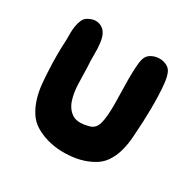

<svg xmlns="http://www.w3.org/2000/svg" viewBox="-118 -599 729 730"><g transform="rotate(30 246.5 -234.5)"><path d="M451 -238Q449 -205 447 -171.5Q445 -138 436.5 -107Q428 -76 410.5 -51Q393 -26 361 -11Q333 3 301 8.5Q269 14 237 13Q205 12 175 3.5Q145 -5 121 -20Q97 -35 82 -59Q67 -83 58.5 -111Q50 -139 47 -169Q44 -199 43 -225Q39 -294 43 -361Q43 -374 43 -390.5Q43 -407 45.5 -423Q48 -439 54 -452.5Q60 -466 74 -473Q104 -489 129.5 -475Q155 -461 160 -417Q163 -394 162.5 -366Q162 -338 164 -315Q165 -281 166 -241.5Q167 -202 177.5 -171Q188 -140 212.5 -124.5Q237 -109 286 -123Q309 -130 316.5 -158Q324 -186 324 -241Q324 -265 323 -294Q322 -323 322 -351.5Q322 -380 323.5 -404.5Q325 -429 329 -442Q334 -460 350 -469Q366 -478 384 -478.5Q402 -479 418 -471Q434 -463 440 -445Q446 -429 448.5 -404.5Q451 -380 452 -351.5Q453 -323 452.5 -293.5Q452 -264 451 -238Z"/></g></svg>

Font: Jua
Style: Regular
Weight: 400
Version: Version 1.001